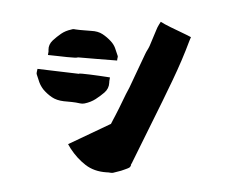

<svg xmlns="http://www.w3.org/2000/svg" viewBox="-78 -827 1155 923"><g transform="rotate(-10 500.0 -365.0)"><path d="M192 -620Q195 -630 196.5 -632.5Q198 -635 199 -644Q203 -669 227 -685Q249 -699 272 -709.5Q295 -720 324 -721Q333 -723 344 -718Q362 -712 380.5 -707.5Q399 -703 417 -698Q449 -691 468 -673Q487 -655 501 -633Q512 -616 515.5 -597.5Q519 -579 521 -561Q523 -556 520 -550Q517 -544 515 -536Q468 -548 422 -560Q376 -572 331 -584Q331 -582 316.5 -585Q302 -588 281.5 -594Q261 -600 240.5 -606Q220 -612 206 -616Q192 -620 192 -620ZM734 -660Q737 -664 744 -672Q751 -680 754 -683Q769 -669 795 -650Q821 -631 846.5 -613Q872 -595 884 -585Q882 -582 880 -579Q878 -576 873 -568Q825 -486 760.5 -395.5Q696 -305 628 -213.5Q560 -122 499 -38L493 -31Q493 -30 494 -30Q493 -29 491 -25.5Q489 -22 485 -20Q484 -20 484 -19.5Q484 -19 484 -19Q474 -16 463.5 -14.5Q453 -13 442 -11Q432 -10 422.5 -9.5Q413 -9 402 -8Q397 -8 391 -10Q386 -12 380.5 -13.5Q375 -15 370 -16Q313 -30 278.5 -68Q244 -106 222 -157Q220 -163 217.5 -169Q215 -175 213 -181L432 -241V-240Q440 -250 446.5 -259Q453 -268 459 -275Q486 -310 507.5 -340.5Q529 -371 550 -397Q550 -397 564.5 -417.5Q579 -438 602.5 -471.5Q626 -505 653 -543Q660 -553 667 -560.5Q674 -568 681 -578Q702 -611 712.5 -627Q723 -643 727 -649.5Q731 -656 734 -660ZM228 -388Q195 -398 175.5 -417Q156 -436 142 -460Q132 -479 128.5 -498.5Q125 -518 123 -537Q122 -542 125 -548.5Q128 -555 131 -563Q181 -548 228.5 -533.5Q276 -519 323 -505Q323 -507 338 -503Q353 -499 374 -492.5Q395 -486 416.5 -479Q438 -472 452.5 -467Q467 -462 467 -462Q464 -452 462.5 -449.5Q461 -447 459 -437Q453 -410 428 -395Q406 -382 381 -371.5Q356 -361 325 -360Q313 -360 304 -364Q285 -372 266 -377.5Q247 -383 228 -388Z"/></g></svg>

Font: Palette Mosaic
Style: Regular
Weight: 400
Designer: Shibuyafont
Version: Version 1.001